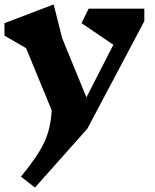

<svg xmlns="http://www.w3.org/2000/svg" viewBox="-24 -578 695 862"><path d="M624 -483 368 0 133 264 70 215Q144 126 174 62.5Q204 -1 208 -83L93 -362L-4 -418V-474L217 -558L255 -407L364 -141L485 -377L342 -474L374 -539H624Z"/></svg>

Font: InknutAntiqua
Style: Bold
Weight: 700
Designer: Claus Eggers Srensen
Foundry: Claus Eggers Srensen
Version: Version 1.000; ttfautohint (v1.2) -l 7 -r 28 -G 50 -x 13 -D 